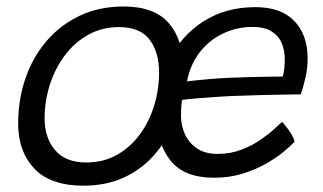

<svg xmlns="http://www.w3.org/2000/svg" viewBox="-20 -556 997 592"><path d="M237.5 16.5Q135.5 16.5 85.8 -36.2Q36 -89 36 -174.5Q36 -249 58.5 -314.5Q81 -380 123.8 -429.8Q166.5 -479.5 226.5 -507.8Q286.5 -536 361 -536Q456.5 -536 501 -484Q545.5 -432 545.5 -340Q545.5 -267 524.8 -202.5Q504 -138 464.2 -88.5Q424.5 -39 367.5 -11.2Q310.5 16.5 237.5 16.5ZM246 -55Q298.5 -55 340 -78.2Q381.5 -101.5 410.8 -141Q440 -180.5 455.2 -230.2Q470.5 -280 470.5 -332.5Q470.5 -395.5 441 -434Q411.5 -472.5 347 -472.5Q294 -472.5 251.5 -448.5Q209 -424.5 179 -384Q149 -343.5 133.2 -293.2Q117.5 -243 117.5 -191Q117.5 -131.5 149.8 -93.2Q182 -55 246 -55ZM888 -118.5Q875.5 -105.5 852.8 -86.8Q830 -68 798.2 -50.2Q766.5 -32.5 726.8 -20.2Q687 -8 639.5 -8Q548.5 -8 506 -60.5Q463.5 -113 463.5 -201Q463.5 -296 501.5 -371.5Q539.5 -447 608 -490.5Q676.5 -534 767.5 -534Q846.5 -534 887.5 -491.2Q928.5 -448.5 928.5 -375.5Q928.5 -348.5 923 -322Q917.5 -295.5 907.5 -265Q903.5 -265 884.5 -264.8Q865.5 -264.5 838.5 -264Q811.5 -263.5 782.2 -262.8Q753 -262 729 -261Q696 -260.5 659.2 -258Q622.5 -255.5 590.8 -253Q559 -250.5 541.5 -248Q539.5 -237 538.8 -224.5Q538 -212 538 -199Q538 -169 550.2 -142.2Q562.5 -115.5 587.2 -98.5Q612 -81.5 651 -81.5Q691 -81.5 724.5 -94.5Q758 -107.5 784 -125.5Q810 -143.5 826.8 -159.2Q843.5 -175 850 -180Q852.5 -177.5 858.2 -170.8Q864 -164 870.5 -154.8Q877 -145.5 882 -136Q887 -126.5 888 -118.5ZM556.5 -305Q578 -308 626.5 -312.2Q675 -316.5 740.5 -318Q766.5 -319 790.8 -319.2Q815 -319.5 832 -319.8Q849 -320 852 -320Q855 -330.5 856.5 -345Q858 -359.5 858 -374.5Q858 -400 848.8 -422.5Q839.5 -445 817.8 -459Q796 -473 758 -473Q711 -473 668.8 -453.2Q626.5 -433.5 596.8 -396Q567 -358.5 556.5 -305Z"/></svg>

Font: Grandstander Thin Light
Style: Italic
Weight: 300
Italic angle: -15°
Version: Version 1.200